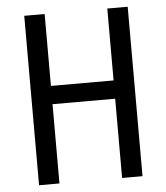

<svg xmlns="http://www.w3.org/2000/svg" viewBox="-52 -760 698 806"><g transform="rotate(-5 297.5 -357.0)"><path d="M516 0H430V-334H166V0H80V-714H166V-411H430V-714H516Z"/></g></svg>

Font: Noto Sans Thai Cond
Style: Regular
Weight: 400
Width: 3
Designer: Monotype Design Team
Foundry: Monotype Imaging Inc.
Version: Version 2.002; ttfautohint (v1.8.4.7-5d5b)